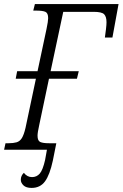

<svg xmlns="http://www.w3.org/2000/svg" viewBox="-38 -734 601 941"><path d="M117 187Q90 187 77 174.5Q64 162 64 147Q64 127 79 113Q95 134 119 134Q142 134 157 116.5Q172 99 183 50L192 0H-18L-11 -32H4Q27 -32 43 -36.5Q59 -41 69 -57Q79 -73 87 -107L138 -348H39L46 -385H146L190 -592Q198 -630 198 -645Q198 -670 184.5 -676Q171 -682 140 -682H125L133 -714H543L513 -550H476Q479 -570 481.5 -591.5Q484 -613 484 -625Q484 -652 472.5 -664Q461 -676 421 -676H272L210 -385H348L339 -348H202L154 -120Q146 -84 146 -69Q146 -44 159.5 -38Q173 -32 202 -32H238L221 53Q206 123 182.5 155Q159 187 117 187Z"/></svg>

Font: Noto Serif Condensed Light
Style: Italic
Weight: 300
Width: 3
Italic angle: -12°
Designer: Monotype Design Team
Foundry: Monotype Imaging Inc.
Version: Version 2.014; ttfautohint (v1.8.4.7-5d5b)